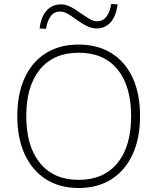

<svg xmlns="http://www.w3.org/2000/svg" viewBox="-20 -937 791 965"><path d="M375 8Q280 8 211 -36Q142 -80 104.5 -161Q67 -242 67 -353Q67 -465 104 -545.5Q141 -626 210 -669.5Q279 -713 375 -713Q471 -713 540.5 -669.5Q610 -626 647 -545.5Q684 -465 684 -354Q684 -242 646.5 -161Q609 -80 540 -36Q471 8 375 8ZM375 -33Q501 -33 570 -117Q639 -201 639 -353Q639 -505 570.5 -588.5Q502 -672 375 -672Q250 -672 181 -588.5Q112 -505 112 -353Q112 -202 181 -117.5Q250 -33 375 -33ZM211 -792 179 -794Q186 -852 214 -883.5Q242 -915 286 -915Q309 -915 332 -904Q355 -893 388 -869Q420 -847 436 -838.5Q452 -830 467 -830Q497 -830 514.5 -852.5Q532 -875 539 -917L571 -915Q564 -857 536.5 -825.5Q509 -794 465 -794Q443 -794 419 -805Q395 -816 359 -842Q331 -863 314 -871Q297 -879 283 -879Q253 -879 235.5 -856.5Q218 -834 211 -792Z"/></svg>

Font: Nunito Sans ExtraLight
Style: Regular
Weight: 200
Designer: Vernon Adams
Foundry: Vernon Adams
Version: Version 3.006; ttfautohint (v1.8.3)